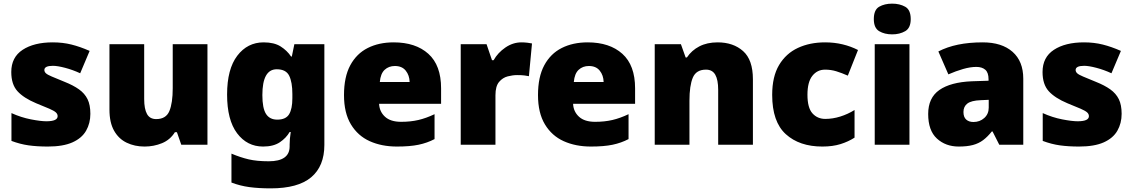

<svg xmlns="http://www.w3.org/2000/svg" viewBox="-20 -796 6229 1056"><path d="M477 -170Q477 -118 453.5 -77Q430 -36 378.5 -13Q327 10 243 10Q184 10 137.5 3.5Q91 -3 43 -21V-174Q96 -150 150 -139.5Q204 -129 235 -129Q297 -129 297 -157Q297 -169 287 -178Q277 -187 251.5 -198Q226 -209 179 -228Q110 -257 76 -294.5Q42 -332 42 -400Q42 -481 104.5 -522Q167 -563 270 -563Q325 -563 373 -551Q421 -539 473 -516L421 -393Q380 -412 338 -423Q296 -434 271 -434Q224 -434 224 -411Q224 -401 232.5 -393Q241 -385 265 -375Q289 -365 335 -346Q383 -327 414.5 -304.5Q446 -282 461.5 -250.5Q477 -219 477 -170Z M1121 -553V0H977L953 -69H942Q916 -27 871 -8.5Q826 10 775 10Q721 10 677 -11Q633 -32 607.5 -77Q582 -122 582 -193V-553H773V-251Q773 -197 788.5 -169Q804 -141 839 -141Q893 -141 911.5 -185Q930 -229 930 -311V-553Z M1430 -563Q1488 -563 1523.5 -540.5Q1559 -518 1581 -485H1585L1599 -553H1764V1Q1764 118 1691.5 179Q1619 240 1469 240Q1402 240 1351 233Q1300 226 1253 208V49Q1303 70 1348 80.5Q1393 91 1458 91Q1573 91 1573 9V-1Q1573 -30 1579 -70H1573Q1554 -37 1519 -13.5Q1484 10 1427 10Q1339 10 1284 -63Q1229 -136 1229 -276Q1229 -416 1285 -489.5Q1341 -563 1430 -563ZM1502 -415Q1423 -415 1423 -273Q1423 -201 1443 -169.5Q1463 -138 1505 -138Q1552 -138 1570 -167.5Q1588 -197 1588 -256V-279Q1588 -344 1570.5 -379.5Q1553 -415 1502 -415Z M2145 -563Q2266 -563 2336 -500Q2406 -437 2406 -310V-225H2065Q2067 -182 2097.5 -154Q2128 -126 2186 -126Q2238 -126 2281 -136Q2324 -146 2370 -168V-31Q2330 -10 2282.5 0Q2235 10 2163 10Q2079 10 2013.5 -19.5Q1948 -49 1910 -112Q1872 -175 1872 -273Q1872 -373 1906.5 -437Q1941 -501 2002.5 -532Q2064 -563 2145 -563ZM2152 -433Q2118 -433 2095.5 -412Q2073 -391 2069 -345H2233Q2232 -382 2211.5 -407.5Q2191 -433 2152 -433Z M2848 -563Q2864 -563 2881 -561Q2898 -559 2906 -557L2889 -377Q2879 -379 2864.5 -381Q2850 -383 2824 -383Q2800 -383 2772.5 -376Q2745 -369 2725 -345.5Q2705 -322 2705 -272V0H2514V-553H2656L2686 -465H2695Q2718 -506 2759.5 -534.5Q2801 -563 2848 -563Z M3212 -563Q3333 -563 3403 -500Q3473 -437 3473 -310V-225H3132Q3134 -182 3164.5 -154Q3195 -126 3253 -126Q3305 -126 3348 -136Q3391 -146 3437 -168V-31Q3397 -10 3349.5 0Q3302 10 3230 10Q3146 10 3080.5 -19.5Q3015 -49 2977 -112Q2939 -175 2939 -273Q2939 -373 2973.5 -437Q3008 -501 3069.5 -532Q3131 -563 3212 -563ZM3219 -433Q3185 -433 3162.5 -412Q3140 -391 3136 -345H3300Q3299 -382 3278.5 -407.5Q3258 -433 3219 -433Z M3927 -563Q4013 -563 4067 -515Q4121 -467 4121 -360V0H3930V-302Q3930 -357 3914 -385Q3898 -413 3863 -413Q3809 -413 3790.5 -369Q3772 -325 3772 -242V0H3581V-553H3725L3751 -480H3758Q3784 -519 3826.5 -541Q3869 -563 3927 -563Z M4503 10Q4377 10 4302 -58Q4227 -126 4227 -274Q4227 -375 4265 -438.5Q4303 -502 4368.5 -532.5Q4434 -563 4518 -563Q4569 -563 4614.5 -552Q4660 -541 4699 -521L4643 -380Q4609 -395 4579.5 -404Q4550 -413 4518 -413Q4475 -413 4448 -379Q4421 -345 4421 -275Q4421 -203 4448.5 -172.5Q4476 -142 4519 -142Q4560 -142 4601.5 -155Q4643 -168 4680 -191V-39Q4646 -17 4603 -3.5Q4560 10 4503 10Z M4887 -776Q4928 -776 4958.5 -759Q4989 -742 4989 -691Q4989 -642 4958.5 -624.5Q4928 -607 4887 -607Q4845 -607 4815.5 -624.5Q4786 -642 4786 -691Q4786 -742 4815.5 -759Q4845 -776 4887 -776ZM4982 -553V0H4791V-553Z M5385 -563Q5490 -563 5549 -511Q5608 -459 5608 -363V0H5476L5439 -73H5435Q5412 -44 5387.5 -25.5Q5363 -7 5331 1.5Q5299 10 5253 10Q5181 10 5133 -34Q5085 -78 5085 -169Q5085 -258 5146.5 -301Q5208 -344 5325 -349L5417 -352V-360Q5417 -397 5399 -412.5Q5381 -428 5350 -428Q5317 -428 5277 -416.5Q5237 -405 5196 -387L5141 -513Q5189 -538 5249.5 -550.5Q5310 -563 5385 -563ZM5374 -245Q5322 -243 5300.5 -226.5Q5279 -210 5279 -180Q5279 -152 5294 -138.5Q5309 -125 5334 -125Q5369 -125 5393.5 -147Q5418 -169 5418 -204V-247Z M6149 -170Q6149 -118 6125.5 -77Q6102 -36 6050.5 -13Q5999 10 5915 10Q5856 10 5809.5 3.5Q5763 -3 5715 -21V-174Q5768 -150 5822 -139.5Q5876 -129 5907 -129Q5969 -129 5969 -157Q5969 -169 5959 -178Q5949 -187 5923.5 -198Q5898 -209 5851 -228Q5782 -257 5748 -294.5Q5714 -332 5714 -400Q5714 -481 5776.5 -522Q5839 -563 5942 -563Q5997 -563 6045 -551Q6093 -539 6145 -516L6093 -393Q6052 -412 6010 -423Q5968 -434 5943 -434Q5896 -434 5896 -411Q5896 -401 5904.5 -393Q5913 -385 5937 -375Q5961 -365 6007 -346Q6055 -327 6086.5 -304.5Q6118 -282 6133.5 -250.5Q6149 -219 6149 -170Z"/></svg>

Font: Noto Sans Gurmukhi UI Black
Style: Regular
Weight: 900
Designer: Jelle Bosma - Monotype Design Team
Foundry: Monotype Imaging Inc.
Version: Version 2.004; ttfautohint (v1.8.4.7-5d5b)